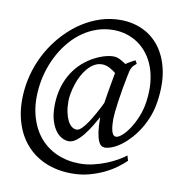

<svg xmlns="http://www.w3.org/2000/svg" viewBox="-90 -735 957 1003"><g transform="rotate(10 389.0 -234.0)"><path d="M566.9 -411.1 565.9 -410.2Q562.5 -403.3 560.1 -394Q557.6 -384.8 555.2 -371.1Q547.9 -335.9 541.5 -299.1Q535.2 -262.2 530.5 -229.5Q525.9 -196.8 523.4 -171.9Q521 -147 521 -136.2Q521 -108.4 523.4 -90.8Q525.9 -73.2 530 -63.2Q534.2 -53.2 539.6 -49.6Q544.9 -45.9 550.8 -45.9Q563 -45.9 581.8 -62Q600.6 -78.1 619.1 -106Q637.7 -133.8 653.1 -170.7Q668.5 -207.5 674.8 -249Q683.1 -304.2 679.2 -351.1Q675.3 -397.9 661.4 -436Q647.5 -474.1 625.2 -503.4Q603 -532.7 574.5 -552.5Q545.9 -572.3 512.5 -582.5Q479 -592.8 442.9 -592.8Q397.5 -592.8 357.2 -579.3Q316.9 -565.9 282.2 -542Q247.6 -518.1 219 -485.4Q190.4 -452.6 168.7 -414.1Q147 -375.5 132.6 -332.8Q118.2 -290 111.8 -246.1Q99.6 -157.2 116.5 -88.4Q133.3 -19.5 171.6 28.1Q210 75.7 266.1 100.3Q322.3 125 388.2 125Q424.8 125 460.9 116.5Q497.1 107.9 528.8 95Q560.5 82 585.9 67.4Q611.3 52.7 627 40L634.8 66.9Q616.2 85.4 588.1 106Q560.1 126.5 524.4 143.6Q488.8 160.6 446.5 171.9Q404.3 183.1 356.9 183.1Q275.9 183.1 211.4 154.3Q147 125.5 104.5 72Q62 18.6 44.4 -57.4Q26.9 -133.3 40 -227.1Q47.9 -281.7 67.6 -334.7Q87.4 -387.7 117.2 -434.6Q147 -481.4 185.8 -521.2Q224.6 -561 269.5 -589.8Q314.5 -618.7 365 -634.8Q415.5 -650.9 469.2 -650.9Q534.2 -650.9 588.4 -625.5Q642.6 -600.1 679.2 -551Q715.8 -502 731 -430.7Q746.1 -359.4 732.9 -268.1Q727.1 -225.6 713.1 -188Q699.2 -150.4 679.7 -118.4Q660.2 -86.4 637.2 -60.8Q614.3 -35.2 590.3 -17.1Q566.4 1 543.2 10.5Q520 20 501 20Q492.2 20 483.6 13.9Q475.1 7.8 468 -9Q460.9 -25.9 456.5 -55.4Q452.1 -85 452.1 -132.3Q439.9 -110.4 423.8 -83.7Q407.7 -57.1 389.4 -33.9Q371.1 -10.7 351.3 4.6Q331.5 20 311 20Q294.4 20 276.1 10.7Q257.8 1.5 242.4 -18.8Q227.1 -39.1 217 -71Q207 -103 207 -148.9Q207 -187.5 214.6 -224.4Q222.2 -261.2 238 -294.9Q253.9 -328.6 278.6 -358.2Q303.2 -387.7 337.9 -411.1Q351.1 -419.9 366.7 -428.2Q382.3 -436.5 399.2 -442.9Q416 -449.2 432.6 -453.1Q449.2 -457 464.8 -457Q484.4 -457 501.5 -447.8Q518.6 -438.5 533.2 -428.7Q544.4 -436.5 556.9 -443.6Q569.3 -450.7 582 -457L591.8 -439.9Q582 -432.1 576.2 -426Q570.3 -419.9 566.4 -411.1ZM460.4 -209.5Q463.9 -231.9 467.8 -256.3Q471.7 -280.8 475.8 -303.2Q480 -325.7 483.2 -344.2Q486.3 -362.8 488.3 -373Q481 -378.9 472.9 -384.5Q464.8 -390.1 455.6 -395Q446.3 -399.9 436.3 -402.8Q426.3 -405.8 415 -405.8Q392.6 -405.8 373.5 -394.8Q354.5 -383.8 338.9 -365.7Q323.2 -347.7 311 -324.5Q298.8 -301.3 290.8 -276.6Q282.7 -252 278.3 -228Q273.9 -204.1 273.9 -185.1Q273.9 -153.3 279.3 -127.9Q284.7 -102.5 293.7 -84.5Q302.7 -66.4 315.2 -56.6Q327.6 -46.9 341.8 -46.9Q354 -46.9 368.9 -61.8Q383.8 -76.7 399.4 -100.1Q415 -123.5 430.9 -152.3Q446.8 -181.2 460.4 -209.5Z"/></g></svg>

Font: Gentium Basic
Style: Italic
Weight: 400
Italic angle: -8°
Designer: J. Victor Gaultney and Annie Olsen
Foundry: SIL International
Version: Version 1.102; 2013; Maintenance release